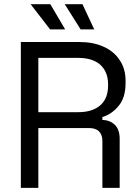

<svg xmlns="http://www.w3.org/2000/svg" viewBox="-20 -902 671 922"><path d="M80.1 0Q80.1 -174.8 80.1 -700.2Q150.4 -700.2 363.3 -700.2Q427.7 -700.2 477.5 -677.7Q527.3 -655.3 554.7 -613.3Q583 -572.3 583 -513.7Q583 -510.7 583 -502.9Q583 -433.6 549.8 -393.6Q516.6 -353.5 471.7 -339.8Q471.7 -335 471.7 -326.2Q507.8 -325.2 531.2 -302.7Q554.7 -280.3 554.7 -235.4Q554.7 -156.2 554.7 0Q534.2 0 471.7 0Q471.7 -56.6 471.7 -224.6Q471.7 -254.9 455.1 -271.5Q439.5 -287.1 406.2 -287.1Q325.2 -287.1 164.1 -287.1Q164.1 -214.8 164.1 0Q142.6 0 80.1 0ZM164.1 -363.3Q211.9 -363.3 355.5 -363.3Q423.8 -363.3 461.9 -396.5Q499 -429.7 499 -490.2Q499 -492.2 499 -497.1Q499 -556.6 461.9 -590.8Q424.8 -624 355.5 -624Q291 -624 164.1 -624Q164.1 -558.6 164.1 -363.3ZM220.7 -760.7Q197.3 -791 127 -881.8Q150.4 -881.8 221.7 -881.8Q240.2 -851.6 293 -760.7Q275.4 -760.7 220.7 -760.7ZM367.2 -760.7Q347.7 -791 291 -881.8Q312.5 -881.8 376 -881.8Q390.6 -851.6 432.6 -760.7Q416 -760.7 367.2 -760.7Z"/></svg>

Font: Kadena Space Grotesk
Style: Regular
Weight: 400
Designer: Florian Karsten
Version: Version 2.000